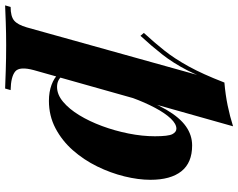

<svg xmlns="http://www.w3.org/2000/svg" viewBox="-206 -620 909 732"><g transform="rotate(90 248.0 -253.5)"><path d="M372 -472Q354 -472 333.5 -450.5Q313 -429 292.5 -390.5Q272 -352 254.5 -304Q237 -256 224 -202L243 -302Q270 -383 300 -434Q330 -485 363.5 -508.5Q397 -532 436 -532Q502 -532 534.5 -491Q567 -450 567 -373Q567 -327 554 -274Q541 -221 516 -170Q491 -119 454.5 -77.5Q418 -36 370.5 -11Q323 14 266 14Q232 14 205 4Q178 -6 164 -22L171 -36Q180 -26 190 -21.5Q200 -17 213 -17Q242 -17 269.5 -40Q297 -63 320.5 -101.5Q344 -140 362 -188.5Q380 -237 390.5 -289.5Q401 -342 401 -390Q401 -441 393 -456.5Q385 -472 372 -472ZM196 -655Q243 -659 284 -667.5Q325 -676 363 -688L149 71Q134 126 154 142.5Q174 159 225 160L219 181Q194 180 149 178.5Q104 177 53 177Q10 177 -33 178.5Q-76 180 -98 181L-92 160Q-56 160 -40 146.5Q-24 133 -14 98ZM7 -348Q43 -387 74 -426Q105 -465 134.5 -518.5Q164 -572 195 -652L198 -636Q177 -567 149.5 -513.5Q122 -460 89 -418Q56 -376 18 -335Z"/></g></svg>

Font: Playfair Display ExtraBold
Style: Italic
Weight: 800
Italic angle: -14°
Designer: Claus Eggers Sørensen
Foundry: Claus Eggers Sørensen
Version: Version 1.203